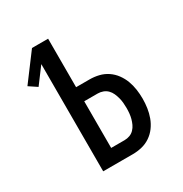

<svg xmlns="http://www.w3.org/2000/svg" viewBox="-171 -863 942 991"><g transform="rotate(-30 300.0 -367.5)"><path d="M159 0V-639L88 -544L40 -576L159 -735H255V-446H335Q363 -446 390 -439.5Q417 -433 440 -417.5Q463 -402 479.5 -379.5Q496 -357 505.5 -331.5Q515 -306 519 -278.5Q523 -251 523 -223Q523 -196 519 -168.5Q515 -141 505.5 -115Q496 -89 479.5 -66.5Q463 -44 440 -28.5Q417 -13 390 -6.5Q363 0 335 0ZM255 -84H335Q351 -84 366 -89.5Q381 -95 392 -106.5Q403 -118 409.5 -132Q416 -146 420 -161Q424 -176 425.5 -191.5Q427 -207 427 -223Q427 -239 425.5 -254.5Q424 -270 420 -285Q416 -300 409.5 -314.5Q403 -329 392 -340Q381 -351 366 -356.5Q351 -362 335 -362H255Z"/></g></svg>

Font: Iosevka Fixed Curly Md Ex
Style: Regular
Weight: 500
Width: 7
Monospace: yes
Designer: Belleve Invis
Foundry: Belleve Invis
Version: Version 30.1.2